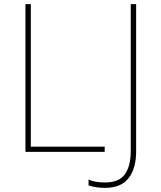

<svg xmlns="http://www.w3.org/2000/svg" viewBox="-20 -734 778 928"><path d="M103 -714H129V-25H486V0H103ZM408 162V134Q440 148 487 148Q555 148 583.5 108.5Q612 69 612 -5V-714H638V-2Q638 79 602 126.5Q566 174 487 174Q442 174 408 162Z"/></svg>

Font: Noto Sans UI Thin
Style: Regular
Weight: 250
Designer: Monotype Design Team
Foundry: Monotype Imaging Inc.
Version: Version 1.001